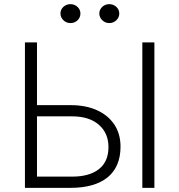

<svg xmlns="http://www.w3.org/2000/svg" viewBox="-20 -904 863 924"><path d="M100 0V-700H158V-398H321Q392 -398 445.8 -374Q499.5 -350 529.8 -305.2Q560 -260.5 560 -198Q560 -149.5 544.2 -112.5Q528.5 -75.5 497.8 -50.5Q467 -25.5 422.5 -12.8Q378 0 320 0ZM158 -54H327Q410.5 -54 456.2 -90.2Q502 -126.5 502 -196Q502 -263.5 455.5 -303.8Q409 -344 328 -344H158ZM665 0V-700H723V0ZM319 -793Q299 -793 285 -806.8Q271 -820.5 271 -839Q271 -851.5 277.5 -861.8Q284 -872 295 -878Q306 -884 319 -884Q338.5 -884 352.8 -871Q367 -858 367 -839Q367 -826.5 360.8 -816Q354.5 -805.5 343.5 -799.2Q332.5 -793 319 -793ZM506 -793Q486 -793 472 -806.8Q458 -820.5 458 -839Q458 -851 464.2 -861.2Q470.5 -871.5 481.5 -877.8Q492.5 -884 506 -884Q525.5 -884 539.8 -871Q554 -858 554 -839Q554 -826.5 547.5 -816Q541 -805.5 530 -799.2Q519 -793 506 -793Z"/></svg>

Font: Geologica-Sharp
Style: Regular
Weight: 100
Designer: Sindre Bremnes, Frode Helland
Foundry: Monokrom Skriftforlag AS
Version: Version 1.010;gftools[0.9.28]